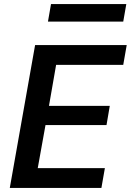

<svg xmlns="http://www.w3.org/2000/svg" viewBox="-20 -921 641 941"><path d="M28 0 152 -700H601L584 -603H255L220 -402H518L502 -308H203L165 -97H494L477 0ZM215 -815 230 -901H599L584 -815Z"/></svg>

Font: DM Sans 10pt SemiBold
Style: Italic
Weight: 600
Italic angle: -10°
Version: Version 4.004;gftools[0.9.30]